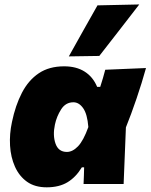

<svg xmlns="http://www.w3.org/2000/svg" viewBox="-20 -806 660 841"><path d="M184.5 14.5Q132.5 14.5 98.2 -10Q64 -34.5 45.5 -76Q27 -117.5 24 -168.2Q21 -219 32.5 -272Q47.5 -344.5 76 -399.5Q104.5 -454.5 149.8 -485Q195 -515.5 261 -515.5Q314.5 -515.5 351 -492.2Q387.5 -469 405.5 -425.5H419Q425.5 -445 430.8 -463.5Q436 -482 441 -500.5L619.5 -508Q601.5 -443 578 -374Q554.5 -305 531.5 -248Q529 -186 526.5 -124Q524 -62 521.5 0H346Q347 -18.5 347.5 -36.8Q348 -55 348.5 -73H338.5Q312.5 -30 275.8 -7.8Q239 14.5 184.5 14.5ZM273 -140.5Q298 -140.5 321.8 -165.2Q345.5 -190 367 -249.5Q362.5 -306.5 344.2 -332.2Q326 -358 301.5 -358Q267.5 -358 247.8 -327Q228 -296 220.5 -260Q210.5 -213 223.2 -176.8Q236 -140.5 273 -140.5ZM281.5 -559Q313 -615.5 344.2 -671.2Q375.5 -727 407 -782.5L590 -786.5Q545 -728 501 -671.5Q457 -615 415 -561Z"/></svg>

Font: Commissioner ExtraBold
Style: Italic
Weight: 800
Italic angle: -12°
Designer: Kostas Bartsokas
Foundry: Kostas Bartsokas
Version: Version 1.000; ttfautohint (v1.8.3)